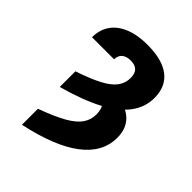

<svg xmlns="http://www.w3.org/2000/svg" viewBox="-214 -676 1011 1011"><g transform="rotate(45 292.0 -170.0)"><path d="M122.6 -68.8V-185.1Q206.5 -213.4 257.3 -240Q308.1 -266.6 330.8 -297.1Q353.5 -327.6 353.5 -365.7Q353.5 -398.9 337.6 -415.3Q321.8 -431.6 289.1 -431.6Q268.1 -431.6 252.9 -424.8Q237.8 -418 230 -405.3Q222.2 -392.6 222.2 -374H57.6Q57.6 -429.7 85.4 -469.7Q113.3 -509.8 166 -531.2Q218.8 -552.7 292 -552.7Q402.8 -552.7 459.7 -508.8Q516.6 -464.8 516.6 -380.4Q516.6 -311 473.9 -254.2Q431.2 -197.3 343.8 -151.4Q256.3 -105.5 122.6 -68.8ZM292.5 -186.5 316.9 -252Q418.5 -253.4 472.4 -212.9Q526.4 -172.4 526.4 -93.8Q526.4 15.6 424.8 92.8Q323.2 169.9 122.6 212.9V93.8Q213.4 60.5 265.4 31Q317.4 1.5 339.6 -30.8Q361.8 -63 361.8 -102.5Q361.8 -144 342.3 -166.3Q322.8 -188.5 292.5 -186.5Z"/></g></svg>

Font: Inter 16pt ExtraBold
Style: Regular
Weight: 800
Version: Version 4.001;git-66647c0bb